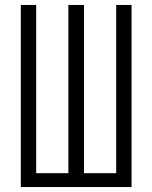

<svg xmlns="http://www.w3.org/2000/svg" viewBox="-20 -755 615 775"><path d="M64 0V-735H126V-56H256V-735H319V-56H449V-735H511V0Z"/></svg>

Font: Jozsika Light
Style: Regular
Weight: 300
Monospace: yes
Designer: Belleve Invis
Foundry: Belleve Invis
Version: 2.1.0